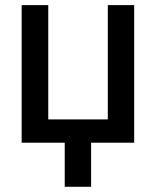

<svg xmlns="http://www.w3.org/2000/svg" viewBox="-20 -550 601 740"><path d="M497.1 0H331.1V169.9H229.5V0H63.5V-530.3H166V-89.8H395.5V-530.3H497.1Z"/></svg>

Font: Pretendard GOV Medium
Style: Regular
Weight: 500
Designer: Base glyphs from Inter by Rasmus Andersson; Hangeul glyphs from Noto Sans CJK(Source Han Sans) by Jang Soo-young and Kan
Foundry: Kil Hyung-jin
Version: Version 1.309